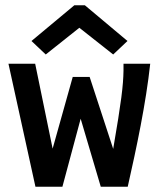

<svg xmlns="http://www.w3.org/2000/svg" viewBox="-20 -706 603 726"><path d="M153 -500 280 -601 408 -500 462 -551 301 -686H261L99 -551ZM114 0H216L285 -257L361 0H463C496 -146 532 -316 548 -465H447V-439C446 -382 439 -323 408 -143L319 -415H255L179 -144L113 -465H12Z"/></svg>

Font: Inconsolata SemiExpanded
Style: Bold
Weight: 700
Width: 6
Monospace: yes
Designer: Raph Levien, Cyreal, Brenton Simpson
Foundry: Raph Levien, Cyreal, Google
Version: Version 3.100